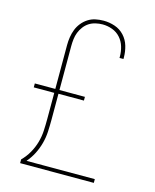

<svg xmlns="http://www.w3.org/2000/svg" viewBox="-112 -820 724 896"><g transform="rotate(15 250.0 -371.5)"><path d="M72 0V-18Q93 -39 107.5 -64.5Q122 -90 130 -118Q138 -146 139.5 -175Q141 -204 141 -233V-358H42V-377H141V-589Q141 -608 144 -627.5Q147 -647 154 -665Q161 -683 173.5 -698.5Q186 -714 202.5 -724.5Q219 -735 238 -739Q257 -743 277 -743Q305 -743 331.5 -734Q358 -725 377 -704.5Q396 -684 404 -657Q412 -630 412 -602V-594H393V-601Q393 -625 386 -648.5Q379 -672 363 -690Q347 -708 324 -716.5Q301 -725 277 -725Q260 -725 243 -721Q226 -717 212 -708Q198 -699 187.5 -685Q177 -671 171 -655.5Q165 -640 163 -623Q161 -606 161 -589V-377H284V-359H161V-233Q161 -204 159.5 -175.5Q158 -147 150.5 -119Q143 -91 130 -65.5Q117 -40 98 -18H428V0Z"/></g></svg>

Font: Iosevka Curly Thin
Style: Regular
Weight: 100
Monospace: yes
Designer: Belleve Invis
Foundry: Belleve Invis
Version: Version 22.1.2; ttfautohint (v1.8.4)